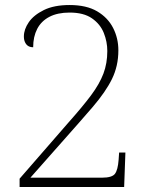

<svg xmlns="http://www.w3.org/2000/svg" viewBox="-20 -744 599 764"><path d="M58 0V-33L252 -256Q309 -320 342.5 -365Q376 -410 391.5 -451Q407 -492 407 -541Q407 -578 393 -613Q379 -648 346 -671Q313 -694 257 -694Q209 -694 176.5 -677Q144 -660 128 -629Q112 -598 112 -556Q101 -556 93 -560.5Q85 -565 80 -575Q75 -585 75 -599Q75 -627 94.5 -655.5Q114 -684 154.5 -704Q195 -724 257 -724Q324 -724 366.5 -699Q409 -674 430 -633Q451 -592 451 -544Q451 -512 444.5 -483.5Q438 -455 425.5 -429.5Q413 -404 394 -376.5Q375 -349 349.5 -319Q324 -289 292 -253L101 -37H386Q426 -37 437.5 -52.5Q449 -68 452 -108L454 -137H479L474 0Z"/></svg>

Font: Noto Serif Thai ExtraLight
Style: Regular
Weight: 250
Version: Version 2.001